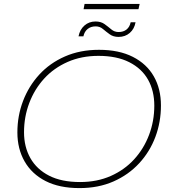

<svg xmlns="http://www.w3.org/2000/svg" viewBox="-20 -959 877 983"><path d="M387 4Q284 4 213.5 -32Q143 -68 106 -132.5Q69 -197 69 -281Q69 -366 98 -442Q127 -518 181 -577Q235 -636 312.5 -670Q390 -704 487 -704Q589 -704 660 -668Q731 -632 767.5 -568Q804 -504 804 -419Q804 -334 775.5 -258Q747 -182 692.5 -123Q638 -64 561 -30Q484 4 387 4ZM390 -27Q477 -27 547 -58Q617 -89 666.5 -143Q716 -197 743 -268Q770 -339 770 -418Q770 -494 738 -551Q706 -608 642 -640.5Q578 -673 484 -673Q397 -673 326.5 -642Q256 -611 206.5 -557Q157 -503 130 -432Q103 -361 103 -282Q103 -207 135.5 -149.5Q168 -92 231.5 -59.5Q295 -27 390 -27ZM587 -770Q560 -770 541.5 -783.5Q523 -797 507 -810.5Q491 -824 470 -824Q445 -824 428.5 -810.5Q412 -797 407 -773H382Q389 -808 412.5 -828.5Q436 -849 469 -849Q497 -849 515.5 -835.5Q534 -822 550 -808.5Q566 -795 587 -795Q612 -795 628 -808Q644 -821 649 -845H674Q668 -811 644.5 -790.5Q621 -770 587 -770ZM408 -912 413 -939H695L689 -912Z"/></svg>

Font: Montserrat Thin ExtraLight
Style: Italic
Weight: 250
Italic angle: -11.3°
Version: Version 9.000